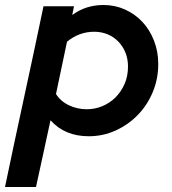

<svg xmlns="http://www.w3.org/2000/svg" viewBox="-60 -538 689 768"><path d="M-40 210Q-2 28 37 -151.5Q76 -331 114 -513H236Q234 -504 232.5 -495.5Q231 -487 229 -478Q283 -518 354 -518Q400 -518 440 -500Q480 -482 509.5 -450.5Q539 -419 556 -375.5Q573 -332 573 -282Q573 -222 551 -169.5Q529 -117 491 -78Q453 -39 402.5 -16Q352 7 295 7Q199 7 142 -57Q128 10 113 77Q98 144 84 210ZM317 -411Q256 -411 208 -371Q197 -319 186 -266.5Q175 -214 164 -162Q182 -133 215.5 -117Q249 -101 287 -101Q319 -101 348.5 -113Q378 -125 401 -147.5Q424 -170 438 -201.5Q452 -233 452 -272Q452 -302 442 -327Q432 -352 414 -371Q396 -390 371 -400.5Q346 -411 317 -411Z"/></svg>

Font: Rosa Sans SemiBold
Style: Italic
Weight: 600
Italic angle: -12°
Designer: Pentagram / MCKL
Foundry: Pentagram / MCKL
Version: Version 1.005;September 16, 2019;FontCreator 11.5.0.2425 64-